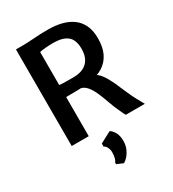

<svg xmlns="http://www.w3.org/2000/svg" viewBox="-238 -879 1152 1279"><g transform="rotate(-30 338.0 -239.0)"><path d="M217.5 0H86.5V-743Q96 -743 104.8 -743Q113.5 -743 122.5 -743Q131.5 -743 141 -743Q177 -743 226.2 -747Q275.5 -751 338 -751Q392.5 -751 439.5 -739.5Q486.5 -728 522 -702.5Q557.5 -677 577.2 -635.8Q597 -594.5 597 -534.5Q597 -465.5 574 -419Q551 -372.5 508.8 -346Q466.5 -319.5 409 -310.5Q388.5 -307.5 367.2 -305.2Q346 -303 311.5 -302Q277 -301 217.5 -301ZM217.5 -393.5Q228 -392 248.8 -391.2Q269.5 -390.5 291 -390.5Q312.5 -390.5 325.5 -390.5Q394.5 -390.5 431 -426Q467.5 -461.5 467.5 -530Q467.5 -570 454 -598.2Q440.5 -626.5 408.2 -641.5Q376 -656.5 320 -656.5Q292.5 -656.5 265.8 -654.2Q239 -652 217.5 -647.5ZM503 0Q496.5 -9.5 492 -20Q487.5 -30.5 476 -54.5Q460.5 -88 446 -129.2Q431.5 -170.5 415 -209Q398.5 -247.5 376.8 -273.8Q355 -300 325.5 -304L370 -338.5L449 -337Q478.5 -324.5 501.2 -292.8Q524 -261 543.2 -219.2Q562.5 -177.5 580.5 -134.2Q598.5 -91 618.5 -55Q626 -41 633.8 -27.2Q641.5 -13.5 649 0ZM330 273 282 252.5V240Q289.5 231.5 294.5 213.2Q299.5 195 299.5 170.5Q299.5 151.5 290.8 132.8Q282 114 268.5 110.5V86L354 40.5Q370.5 47.5 386.2 73.8Q402 100 402 141Q402 176.5 389.5 204Q377 231.5 360.2 249.5Q343.5 267.5 330 273Z"/></g></svg>

Font: Merriweather Sans Medium
Style: Regular
Weight: 500
Designer: Eben Sorkin
Foundry: Eben Sorkin
Version: Version 2.001